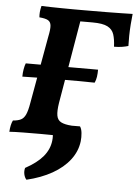

<svg xmlns="http://www.w3.org/2000/svg" viewBox="-61 -725 728 1022"><g transform="rotate(5 303.0 -214.5)"><path d="M6.5 3Q9 -36.5 20.2 -58.3Q46.7 -60.3 62.7 -68.3Q78.6 -76.3 88.1 -97.4Q97.6 -118.5 104.2 -158.3L168.8 -518.7Q177.3 -558.5 175.6 -578.5Q173.9 -598.6 159.5 -606.9Q145 -615.2 112.9 -617.7Q111.5 -630.3 112.7 -645.5Q114 -660.7 118.6 -679Q139.2 -678 168.8 -677.5Q198.3 -677 230.4 -676.5Q262.5 -676 293.1 -676Q323.6 -676 346.8 -676Q416.8 -676 466.7 -676.5Q516.6 -677 550.3 -677.7Q583.9 -678.5 605.7 -679Q602.6 -654 600.4 -622.6Q598.1 -591.3 597.6 -560.7Q597.1 -530.1 598.1 -507.1Q583.4 -502.6 564.4 -499.5Q545.5 -496.5 522.1 -496.5Q520.5 -535.8 512 -562Q503.5 -588.3 477.6 -601.8Q451.8 -615.3 397.2 -615.3H331.7L256.5 -173.1Q249.5 -129.1 253.8 -105Q258 -80.9 277.3 -70.9Q296.7 -60.8 333.4 -58.3Q335.9 -46.1 335.7 -29.9Q335.4 -13.6 332.9 3Q315.8 2 288.8 1.5Q261.7 1 231.7 0.5Q201.6 0 173.5 0Q129.5 0 81.4 0.5Q33.3 1 6.5 3ZM49.9 -295.4Q49.9 -315.8 53.4 -335.7Q56.9 -355.6 61.9 -367.3H448.2Q448.2 -346.5 445.7 -329.3Q443.2 -312.1 436.2 -296.9Q391.6 -297.9 346.3 -297.9Q301 -297.9 255 -297.9Q206.9 -297.9 172.8 -297.6Q138.7 -297.4 110.4 -296.6Q82.2 -295.9 49.9 -295.4ZM119.5 249.5Q109.8 238.9 106 222.1Q102.2 205.3 106.7 187.5Q169.4 153.3 201 115.3Q232.7 77.3 238.2 30.9Q239.7 18.3 239.2 5.1Q238.7 -8 237.1 -22.2L241.6 -57.8L378.8 -58.3Q387.4 -46.1 389.7 -23.9Q392 -1.8 389.5 20.4Q383 74.5 348.3 119.8Q313.7 165 255.4 198Q197 231 119.5 249.5Z"/></g></svg>

Font: Vollkorn
Style: Italic
Weight: 400
Italic angle: -11°
Designer: Friedrich Althausen
Foundry: Friedrich Althausen
Version: Version 5.001